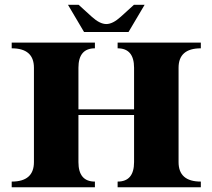

<svg xmlns="http://www.w3.org/2000/svg" viewBox="-20 -789 895 809"><path d="M334.2 -654.1 266.4 -768.8H311.3L366.9 -718.3Q400.6 -687.7 428 -687.7Q455.1 -687.7 488.8 -718.3L544.4 -768.8H589.4L521.5 -654.1ZM544.9 -328.4V-503.4Q544.9 -585.4 475.6 -585.4V-609.4H826.2V-585.4Q732.4 -585.4 732.4 -503.4V-106Q732.4 -23.9 826.2 -23.9V0H475.6V-23.9Q544.9 -23.9 544.9 -106V-304.4H310.5V-106Q310.5 -23.9 379.9 -23.9V0H29.3V-23.9Q123 -23.9 123 -106V-503.4Q123 -585.4 29.3 -585.4V-609.4H379.9V-585.4Q310.5 -585.4 310.5 -503.4V-328.4Z"/></svg>

Font: itsadzoke
Style: Regular
Weight: 700
Width: 7
Version: Version 0.45